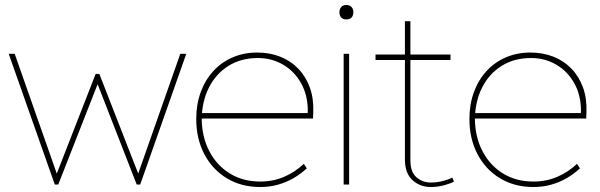

<svg xmlns="http://www.w3.org/2000/svg" viewBox="-20 -741 2410 771"><path d="M200 0 15 -525H39L208 -44L364 -444H379L535 -44L704 -525H728L543 0H529L372 -403L214 0Z M768 -263Q768 -322 786 -371Q804 -420 836.5 -455.5Q869 -491 914 -510.5Q959 -530 1013 -530Q1063 -530 1105 -513.5Q1147 -497 1177.5 -465.5Q1208 -434 1224 -390Q1240 -346 1238 -291L1237 -265H780V-287H1226L1214 -270L1216 -295Q1216 -359 1189 -407Q1162 -455 1116.5 -481.5Q1071 -508 1016 -508Q948 -508 897.5 -476.5Q847 -445 819 -389.5Q791 -334 790 -263Q791 -190 821 -133Q851 -76 903.5 -44Q956 -12 1025 -12Q1077 -12 1121 -31Q1165 -50 1200 -83L1212 -65Q1187 -42 1158.5 -25.5Q1130 -9 1096.5 0.5Q1063 10 1025 10Q949 10 891 -25Q833 -60 800.5 -122Q768 -184 768 -263Z M1360 0V-525H1382V0ZM1343 -692Q1343 -704 1350 -712.5Q1357 -721 1371 -721Q1384 -721 1391.5 -713Q1399 -705 1399 -692Q1399 -679 1392 -671Q1385 -663 1371 -663Q1357 -663 1350 -671Q1343 -679 1343 -692Z M1606 -101V-500H1488V-522H1606V-656H1628V-522H1789V-500H1628V-97Q1628 -50 1652.5 -29Q1677 -8 1710 -8Q1736 -8 1761.5 -15Q1787 -22 1796 -28L1803 -12Q1792 -5 1765 2.5Q1738 10 1710 10Q1667 10 1636.5 -17.5Q1606 -45 1606 -101Z M1865 -263Q1865 -322 1883 -371Q1901 -420 1933.5 -455.5Q1966 -491 2011 -510.5Q2056 -530 2110 -530Q2160 -530 2202 -513.5Q2244 -497 2274.5 -465.5Q2305 -434 2321 -390Q2337 -346 2335 -291L2334 -265H1877V-287H2323L2311 -270L2313 -295Q2313 -359 2286 -407Q2259 -455 2213.5 -481.5Q2168 -508 2113 -508Q2045 -508 1994.5 -476.5Q1944 -445 1916 -389.5Q1888 -334 1887 -263Q1888 -190 1918 -133Q1948 -76 2000.5 -44Q2053 -12 2122 -12Q2174 -12 2218 -31Q2262 -50 2297 -83L2309 -65Q2284 -42 2255.5 -25.5Q2227 -9 2193.5 0.5Q2160 10 2122 10Q2046 10 1988 -25Q1930 -60 1897.5 -122Q1865 -184 1865 -263Z"/></svg>

Font: Mach Thin
Style: Regular
Weight: 250
Version: Version 1.002